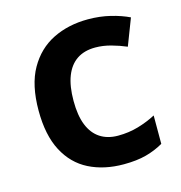

<svg xmlns="http://www.w3.org/2000/svg" viewBox="-89 -634 685 725"><g transform="rotate(-15 253.5 -272.0)"><path d="M308 10Q231 10 172.5 -19.5Q114 -49 81.5 -111Q49 -173 49 -269Q49 -369 84.5 -431.5Q120 -494 180.5 -524Q241 -554 318 -554Q364 -554 405 -544Q446 -534 477 -519L437 -415Q409 -427 378 -435.5Q347 -444 317 -444Q274 -444 245 -424.5Q216 -405 201 -366.5Q186 -328 186 -270Q186 -213 201 -175.5Q216 -138 245 -119Q274 -100 315 -100Q357 -100 394.5 -111Q432 -122 464 -139V-28Q433 -10 396 0Q359 10 308 10Z"/></g></svg>

Font: Noto Sans Oriya SemiBold
Style: Regular
Weight: 600
Version: Version 2.003